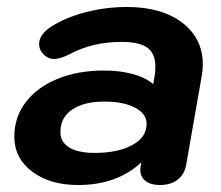

<svg xmlns="http://www.w3.org/2000/svg" viewBox="-20 -520 633 550"><path d="M21 -129Q21 -184 53.5 -227Q86 -270 144.5 -294Q203 -318 278 -318Q323 -318 360 -308Q397 -298 419 -279L423 -303Q425 -313 425 -330Q425 -367 402 -383.5Q379 -400 328 -400Q245 -400 180 -365Q152 -351 135 -351Q118 -351 105 -364Q92 -377 92 -394Q92 -421 127 -444Q168 -470 225.5 -485Q283 -500 344 -500Q443 -500 502 -455Q561 -410 561 -335Q561 -320 558 -303L513 -46Q508 -20 488.5 -5Q469 10 438 10Q412 10 397 -1.5Q382 -13 382 -33Q382 -40 383 -44L385 -55Q315 10 204 10Q123 10 72 -28.5Q21 -67 21 -129ZM400 -165Q400 -194 367 -211.5Q334 -229 279 -229Q220 -229 186.5 -206Q153 -183 153 -142Q153 -113 178.5 -97.5Q204 -82 251 -82Q318 -82 359 -104.5Q400 -127 400 -165Z"/></svg>

Font: Kodchasan
Style: Bold Italic
Weight: 700
Italic angle: -10°
Version: Version 1.000; ttfautohint (v1.6)